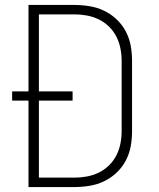

<svg xmlns="http://www.w3.org/2000/svg" viewBox="-20 -755 640 775"><path d="M95 0V-349H29V-386H95V-735H280Q311 -735 341.5 -730Q372 -725 399.5 -712Q427 -699 450 -677.5Q473 -656 487.5 -628.5Q502 -601 507.5 -571Q513 -541 513 -510V-225Q513 -194 507.5 -164Q502 -134 487.5 -106.5Q473 -79 450 -57.5Q427 -36 399.5 -23Q372 -10 341.5 -5Q311 0 280 0ZM137 -38H280Q305 -38 330 -42.5Q355 -47 378 -58Q401 -69 419.5 -87Q438 -105 449.5 -127.5Q461 -150 466 -175Q471 -200 471 -225V-510Q471 -535 466 -560Q461 -585 449.5 -607.5Q438 -630 419.5 -648Q401 -666 378 -677Q355 -688 330 -692.5Q305 -697 280 -697H137V-386H273V-349H137Z"/></svg>

Font: Iosevka Extralight Extended
Style: Regular
Weight: 200
Width: 7
Monospace: yes
Designer: Belleve Invis
Foundry: Belleve Invis
Version: Version 32.5.0; ttfautohint (v1.8.4)